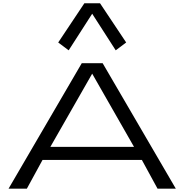

<svg xmlns="http://www.w3.org/2000/svg" viewBox="-20 -1128 1102 1148"><path d="M31.2 0 468.8 -750H593.8L1031.2 0H921.9L828.1 -171.9H234.4L140.6 0ZM281.2 -250H781.2L531.2 -687.5ZM390.6 -827.1 328.1 -874 484.4 -1108.4H578.1L734.4 -874L671.9 -827.1L531.2 -1045.9Z"/></svg>

Font: Michroma
Style: Regular
Weight: 400
Designer: Vernon Adams
Foundry: Vernon Adams
Version: Version 1.100; ttfautohint (v1.8.4.7-5d5b);gftools[0.9.29]